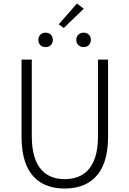

<svg xmlns="http://www.w3.org/2000/svg" viewBox="-20 -1072 745 1105"><path d="M352 13C483 13 602 -55 602 -284V-729H544V-288C544 -98 455 -41 352 -41C251 -41 163 -98 163 -288V-729H104V-284C104 -55 221 13 352 13ZM242 -801C267 -801 284 -817 284 -842C284 -868 267 -884 242 -884C218 -884 201 -868 201 -842C201 -817 218 -801 242 -801ZM347 -911 462 -1022 423 -1052 318 -932ZM461 -801C485 -801 503 -817 503 -842C503 -868 485 -884 461 -884C438 -884 419 -868 419 -842C419 -817 438 -801 461 -801Z"/></svg>

Font: Noto Sans CJK SC Light
Style: Regular
Weight: 300
Designer: Ryoko NISHIZUKA 西塚涼子 (kana, bopomofo & ideographs); Paul D. Hunt (Latin, Greek & Cyrillic); Sandoll Communications 산돌커뮤니
Foundry: Adobe
Version: Version 2.004;hotconv 1.0.118;makeotfexe 2.5.65603